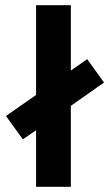

<svg xmlns="http://www.w3.org/2000/svg" viewBox="-20 -720 421 740"><path d="M119 0V-218L68 -183L3 -273L119 -354V-700H253V-448L316 -492L381 -402L253 -312V0Z"/></svg>

Font: TitilliumText
Style: ExtraBold
Weight: 800
Designer: Accademia di Belle Arti di Urbino and others
Foundry: Accademia di Belle Arti di Urbino and others.
Version: Version 60.001